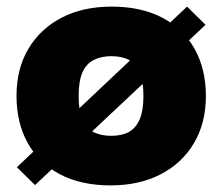

<svg xmlns="http://www.w3.org/2000/svg" viewBox="-20 -551 673 581"><path d="M86 9 31 -45 546 -531 602 -476ZM315 10Q225 10 161.5 -23.5Q98 -57 64 -118Q30 -179 30 -261Q30 -343 66 -403.5Q102 -464 166.5 -497.5Q231 -531 318 -531Q407 -531 471 -497.5Q535 -464 569 -403Q603 -342 603 -260Q603 -179 567 -118Q531 -57 466 -23.5Q401 10 315 10ZM317 -140Q348 -140 369.5 -151.5Q391 -163 402.5 -189.5Q414 -216 414 -260Q414 -306 403 -332Q392 -358 370.5 -369.5Q349 -381 317 -381Q286 -381 263.5 -369.5Q241 -358 229.5 -332Q218 -306 218 -260Q218 -216 229 -189.5Q240 -163 262.5 -151.5Q285 -140 317 -140Z"/></svg>

Font: REM Medium ExtraBold
Style: Regular
Weight: 800
Version: Version 1.005;gftools[0.9.28]